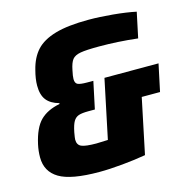

<svg xmlns="http://www.w3.org/2000/svg" viewBox="-104 -795 878 902"><g transform="rotate(-15 335.0 -344.0)"><path d="M18 -130Q18 -162 25 -193Q42 -269 76 -303Q110 -337 171 -349L172 -353Q131 -364 111.5 -389Q92 -414 92 -459Q92 -492 103 -533Q117 -590 149 -625Q181 -660 242.5 -678Q304 -696 406 -696Q458 -696 522.5 -690Q587 -684 634 -674L608 -551Q511 -562 421 -562Q358 -562 330 -557Q302 -552 290 -537Q278 -522 271 -486Q265 -459 265 -445Q265 -425 277 -419Q289 -413 323 -413H353L325 -281H294Q262 -281 246 -275.5Q230 -270 220.5 -254Q211 -238 204 -203Q199 -175 199 -168Q199 -142 219 -133.5Q239 -125 291 -125Q307 -125 347 -127L407 -413H670L642 -281H553L497 -13Q446 -4 382.5 2Q319 8 270 8Q133 8 75.5 -26.5Q18 -61 18 -130Z"/></g></svg>

Font: Saira Semi Condensed ExtraBold
Style: Italic
Weight: 800
Width: 4
Italic angle: -12°
Designer: Hector Gatti with collaboration of the Omnibus-Type team
Foundry: Omnibus-Type
Version: Version 1.001; ttfautohint (v1.8)